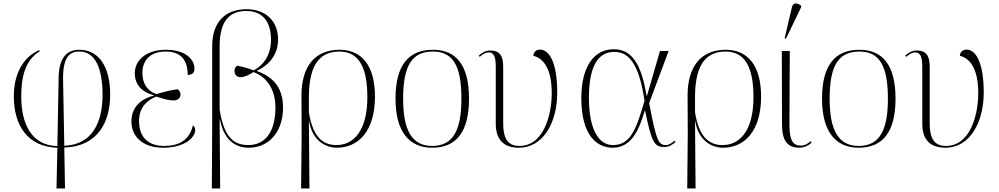

<svg xmlns="http://www.w3.org/2000/svg" viewBox="-20 -824 5642 1084"><path d="M299 240H347L343 9C527 3 602 -128 602 -290C602 -456 532 -543 428 -543C359 -543 313 -501 311 -385L304 1C157 -3 100 -125 100 -279C100 -385 119 -482 205 -535L201 -541C130 -511 58 -430 58 -280C58 -117 135 5 304 10ZM336 -380C335 -512 381 -533 428 -533C515 -533 559 -444 559 -288C559 -143 507 -7 343 -1Z M901 10C1026 10 1082 -50 1082 -89C1082 -104 1077 -111 1069 -116C1049 -31 990 0 906 0C828 0 765 -39 765 -141C765 -223 815 -259 862 -279C909 -264 932 -257 962 -257C980 -257 999 -269 999 -289C999 -303 994 -311 984 -320C951 -317 916 -308 863 -293C812 -310 784 -352 784 -412C784 -492 838 -533 914 -533C1010 -533 1039 -476 1040 -401C1062 -401 1078 -411 1078 -436C1078 -488 1029 -543 916 -543C807 -543 741 -485 741 -411C741 -346 781 -303 850 -286V-285C778 -266 722 -223 722 -137C722 -56 783 10 901 10Z M1176 240H1223L1220 -149H1222C1245 -28 1314 10 1384 10C1502 10 1578 -84 1578 -216C1578 -339 1513 -392 1431 -423V-425C1510 -462 1550 -525 1550 -602C1550 -702 1483 -772 1372 -772C1260 -772 1177 -709 1178 -559V-118ZM1382 -5C1312 -5 1245 -35 1220 -207V-564C1220 -709 1279 -762 1370 -762C1466 -762 1510 -698 1510 -599C1510 -518 1471 -457 1412 -427C1379 -439 1341 -450 1318 -453C1306 -443 1304 -431 1304 -423C1304 -400 1321 -388 1337 -388C1367 -389 1397 -408 1411 -417C1484 -391 1535 -321 1535 -218C1535 -79 1477 -5 1382 -5Z M1680 240H1727L1724 -141H1725C1744 -24 1824 10 1882 10C2000 10 2097 -80 2097 -279C2097 -450 2025 -543 1897 -543C1758 -543 1682 -449 1682 -285L1683 -63ZM1880 -5C1811 -5 1748 -40 1724 -189V-269C1723 -432 1768 -533 1896 -533C2011 -533 2054 -436 2054 -275C2054 -84 1975 -5 1880 -5Z M2420 10C2556 10 2628 -79 2628 -267C2628 -458 2554 -543 2424 -543C2285 -543 2213 -454 2213 -267C2213 -79 2291 10 2420 10ZM2420 0C2305 0 2256 -89 2256 -267C2256 -451 2304 -533 2424 -533C2536 -533 2585 -455 2585 -267C2585 -95 2542 0 2420 0Z M2910 10C3046 10 3126 -131 3126 -301C3126 -459 3087 -544 3028 -544C3012 -544 2993 -534 2991 -509C3041 -497 3095 -447 3095 -298C3095 -174 3049 0 2913 0C2857 0 2821 -29 2821 -126V-447C2821 -509 2801 -539 2748 -539C2724 -539 2702 -528 2683 -510L2688 -503C2712 -524 2727 -528 2739 -528C2764 -528 2779 -512 2779 -447V-126C2779 -37 2822 10 2910 10Z M3439 10C3542 10 3587 -85 3620 -199H3622C3659 -22 3673 6 3731 6C3757 6 3780 -9 3794 -23L3789 -30C3777 -20 3759 -5 3740 -5C3697 -5 3686 -28 3645 -242L3755 -536H3706L3633 -284H3630C3600 -473 3541 -546 3445 -546C3331 -546 3262 -444 3262 -270C3262 -58 3351 10 3439 10ZM3440 -5C3365 -5 3305 -84 3305 -272C3305 -427 3344 -531 3448 -531C3529 -531 3587 -468 3619 -255C3572 -95 3541 -5 3440 -5Z M3860 240H3907L3904 -141H3905C3924 -24 4004 10 4062 10C4180 10 4277 -80 4277 -279C4277 -450 4205 -543 4077 -543C3938 -543 3862 -449 3862 -285L3863 -63ZM4060 -5C3991 -5 3928 -40 3904 -189V-269C3903 -432 3948 -533 4076 -533C4191 -533 4234 -436 4234 -275C4234 -84 4155 -5 4060 -5Z M4417 -605 4503 -783V-792C4482 -808 4458 -812 4451 -783L4410 -608ZM4493 10C4518 10 4546 -2 4562 -19L4557 -27C4540 -12 4524 -2 4500 -2C4444 -2 4437 -56 4437 -128L4439 -536H4394L4395 -126C4395 -33 4422 10 4493 10Z M4828 10C4964 10 5036 -79 5036 -267C5036 -458 4962 -543 4832 -543C4693 -543 4621 -454 4621 -267C4621 -79 4699 10 4828 10ZM4828 0C4713 0 4664 -89 4664 -267C4664 -451 4712 -533 4832 -533C4944 -533 4993 -455 4993 -267C4993 -95 4950 0 4828 0Z M5318 10C5454 10 5534 -131 5534 -301C5534 -459 5495 -544 5436 -544C5420 -544 5401 -534 5399 -509C5449 -497 5503 -447 5503 -298C5503 -174 5457 0 5321 0C5265 0 5229 -29 5229 -126V-447C5229 -509 5209 -539 5156 -539C5132 -539 5110 -528 5091 -510L5096 -503C5120 -524 5135 -528 5147 -528C5172 -528 5187 -512 5187 -447V-126C5187 -37 5230 10 5318 10Z"/></svg>

Font: Noto Serif Display ExtraLight
Style: Regular
Weight: 200
Designer: Monotype Design Team
Foundry: Monotype Imaging Inc.
Version: Version 2.009